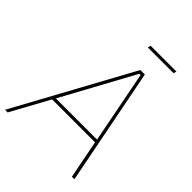

<svg xmlns="http://www.w3.org/2000/svg" viewBox="-265 -961 1085 1085"><g transform="rotate(45 277.0 -419.0)"><path d="M-31 0H-10L116 -230H459L504 0H524L387 -700H351ZM291 -820H497L501 -838H295ZM127 -249 362 -681H372L456 -249Z"/></g></svg>

Font: Fixel Text 20240404 Thin
Style: Italic
Weight: 100
Width: 4
Italic angle: -10°
Designer: AlfaBravo + MacPaw
Foundry: Kyrylo Tkachov, Marchela Mozhyna, Serhii Makarenko, Maria Weinstein, Zakhar Kryvoshyya
Version: Version 1.211;Glyphs 3.2 (3225)